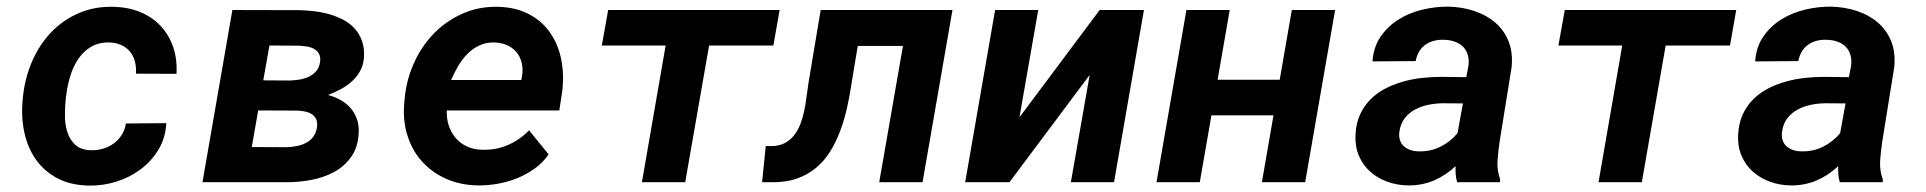

<svg xmlns="http://www.w3.org/2000/svg" viewBox="-20 -559 5909 589"><path d="M259.3 -98.1Q278.8 -97.7 296.6 -103Q314.5 -108.4 328.9 -118.9Q343.3 -129.4 353.3 -145Q363.3 -160.6 366.2 -180.2L490.2 -181.2Q487.8 -136.2 466.3 -100.3Q444.8 -64.5 411.4 -39.6Q377.9 -14.6 336.7 -1.7Q295.4 11.2 252.9 10.3Q195.8 9.3 155 -12.7Q114.3 -34.7 89.1 -71Q64 -107.4 54.2 -155Q44.4 -202.6 49.8 -254.9L51.3 -270Q58.1 -325.2 80.1 -374.5Q102.1 -423.8 137.7 -460.7Q173.3 -497.6 221.4 -518.6Q269.5 -539.6 328.1 -538.1Q373.5 -537.1 410.2 -522Q446.8 -506.8 472.4 -479.7Q498 -452.6 511 -415.3Q523.9 -377.9 521.5 -332.5L397 -333Q398.4 -352.5 394 -369.9Q389.6 -387.2 379.4 -399.9Q369.1 -412.6 353.5 -420.2Q337.9 -427.7 316.9 -428.7Q283.2 -429.7 259.5 -415.5Q235.8 -401.4 220.2 -378.2Q204.6 -355 195.8 -326.4Q187 -297.9 183.6 -270L181.6 -255.4Q179.2 -231.9 179.2 -204.6Q179.2 -177.2 186.5 -154.1Q193.8 -130.9 210.7 -115Q227.5 -99.1 259.3 -98.1Z M601.1 0 692.9 -528.3 898.4 -527.8Q920.9 -527.3 945.1 -524.4Q969.2 -521.5 991.7 -514.9Q1014.2 -508.3 1033.9 -497.8Q1053.7 -487.3 1068.1 -471.4Q1082.5 -455.6 1090.3 -434.1Q1098.1 -412.6 1096.7 -384.8Q1095.2 -360.8 1085.4 -342.5Q1075.7 -324.2 1060.3 -310.1Q1044.9 -295.9 1025.6 -285.6Q1006.3 -275.4 986.3 -267.6Q1006.8 -262.2 1024.4 -252.4Q1042 -242.7 1054.7 -228.3Q1067.4 -213.9 1074.2 -195.6Q1081.1 -177.2 1080.6 -154.8Q1079.1 -108.9 1058.1 -78.9Q1037.1 -48.8 1004.6 -31.2Q972.2 -13.7 932.6 -6.6Q893.1 0.5 854.5 0ZM772 -220.2 752.4 -107.9 859.4 -107.4Q874.5 -107.9 889.9 -110.8Q905.3 -113.8 918.2 -120.4Q931.2 -127 940.2 -138.4Q949.2 -149.9 952.1 -167Q954.6 -182.1 950.4 -192.1Q946.3 -202.1 937.7 -208Q929.2 -213.9 917.2 -216.6Q905.3 -219.2 892.6 -219.7ZM787.6 -312.5 869.6 -312Q883.8 -312.5 898.7 -314.9Q913.6 -317.4 926.5 -323.2Q939.5 -329.1 949 -339.6Q958.5 -350.1 961.4 -366.2Q964.4 -382.8 959 -393.1Q953.6 -403.3 943.6 -408.9Q933.6 -414.6 920.4 -416.5Q907.2 -418.5 894 -418.9L806.6 -419.4Z M1445.3 9.8Q1391.1 8.8 1347.4 -11Q1303.7 -30.8 1273.7 -64.7Q1243.7 -98.6 1229.5 -144.5Q1215.3 -190.4 1220.2 -244.1L1222.2 -264.2Q1228.5 -319.8 1252 -370.1Q1275.4 -420.4 1312.7 -458Q1350.1 -495.6 1399.9 -517.6Q1449.7 -539.6 1508.3 -538.1Q1563.5 -536.6 1603.5 -515.1Q1643.6 -493.7 1668.2 -457.8Q1692.9 -421.9 1701.9 -375.5Q1710.9 -329.1 1704.6 -277.8L1695.8 -220.2H1350.6Q1349.6 -194.8 1356.9 -173.1Q1364.3 -151.4 1378.2 -135.3Q1392.1 -119.1 1412.6 -109.6Q1433.1 -100.1 1459.5 -99.6Q1501 -98.1 1537.8 -114Q1574.7 -129.9 1603 -159.2L1663.1 -85.4Q1645.5 -60.1 1620.4 -42Q1595.2 -23.9 1566.2 -12.2Q1537.1 -0.5 1505.9 4.9Q1474.6 10.3 1445.3 9.8ZM1498.5 -428.7Q1472.2 -429.7 1451.2 -419.9Q1430.2 -410.2 1413.8 -393.6Q1397.5 -377 1385.3 -356Q1373 -335 1363.8 -313.5H1579.1L1581.5 -325.7Q1585 -347.2 1580.6 -365.7Q1576.2 -384.3 1565.2 -397.9Q1554.2 -411.6 1537.4 -419.7Q1520.5 -427.7 1498.5 -428.7Z M2352.5 -419.4H2155.3L2082 0H1949.2L2022 -419.4H1826.2L1845.7 -528.3H2371.6Z M2901.9 -528.3 2810.1 0H2677.2L2750 -418H2611.3L2592.3 -303.2Q2586.9 -266.1 2578.6 -229Q2570.3 -191.9 2557.6 -157.7Q2544.9 -123.5 2526.9 -94.5Q2508.8 -65.4 2483.2 -43.9Q2457.5 -22.5 2423.1 -10.7Q2388.7 1 2344.2 0H2317.9L2329.1 -111.3L2343.3 -110.8Q2368.2 -110.4 2386 -119.4Q2403.8 -128.4 2415.8 -143.6Q2427.7 -158.7 2435.3 -178.5Q2442.9 -198.2 2447.3 -219.7Q2451.7 -241.2 2454.3 -262.9Q2457 -284.7 2460 -303.2L2497.6 -528.3Z M3353.5 -528.3H3489.3L3397.5 0H3265.1L3322.8 -329.1L3076.7 0H2940.9L3032.7 -528.3H3165L3107.4 -199.2Z M3983.9 0H3851.1L3886.7 -205.1H3696.3L3660.6 0H3527.8L3619.6 -528.3H3752.4L3715.3 -314.5H3905.8L3942.9 -528.3H4075.7Z M4450.2 0Q4446.3 -12.7 4445.6 -24.7Q4444.8 -36.6 4445.3 -49.3Q4414.6 -20.5 4378.2 -5.1Q4341.8 10.3 4298.8 9.8Q4265.6 9.3 4235.6 -1.7Q4205.6 -12.7 4183.3 -32.5Q4161.1 -52.2 4148.9 -80.6Q4136.7 -108.9 4138.2 -144Q4139.6 -179.2 4151.6 -206.1Q4163.6 -232.9 4183.1 -252.9Q4202.6 -272.9 4228 -286.4Q4253.4 -299.8 4282.2 -308.1Q4311 -316.4 4341.6 -319.8Q4372.1 -323.2 4401.9 -323.2L4478 -322.3L4484.4 -355Q4487.3 -374 4483.2 -389.2Q4479 -404.3 4469 -414.8Q4459 -425.3 4443.8 -430.9Q4428.7 -436.5 4409.7 -437Q4375.5 -438 4352.5 -421.6Q4329.6 -405.3 4322.8 -371.6L4190.4 -370.6Q4193.4 -414.6 4215.3 -446.5Q4237.3 -478.5 4270.5 -499.3Q4303.7 -520 4344 -529.5Q4384.3 -539.1 4423.8 -538.6Q4465.3 -537.6 4502.4 -525.4Q4539.6 -513.2 4566.7 -490Q4593.8 -466.8 4607.7 -432.6Q4621.6 -398.4 4617.2 -353L4580.6 -126Q4576.2 -97.2 4574 -67.1Q4571.8 -37.1 4582 -8.8L4581.5 0ZM4333.5 -94.7Q4368.2 -93.8 4398.7 -108.9Q4429.2 -124 4451.2 -150.4L4467.8 -241.7L4407.7 -242.2Q4385.7 -242.2 4363.3 -237.8Q4340.8 -233.4 4321.8 -223.4Q4302.7 -213.4 4289.6 -196.8Q4276.4 -180.2 4272.9 -154.8Q4271 -139.6 4274.9 -128.4Q4278.8 -117.2 4287.1 -109.9Q4295.4 -102.5 4307.4 -98.6Q4319.3 -94.7 4333.5 -94.7Z M5287.1 -419.4H5089.8L5016.6 0H4883.8L4956.5 -419.4H4760.7L4780.3 -528.3H5306.2Z M5624 0Q5620.1 -12.7 5619.4 -24.7Q5618.7 -36.6 5619.1 -49.3Q5588.4 -20.5 5552 -5.1Q5515.6 10.3 5472.7 9.8Q5439.5 9.3 5409.4 -1.7Q5379.4 -12.7 5357.2 -32.5Q5335 -52.2 5322.8 -80.6Q5310.5 -108.9 5312 -144Q5313.5 -179.2 5325.4 -206.1Q5337.4 -232.9 5356.9 -252.9Q5376.5 -272.9 5401.9 -286.4Q5427.2 -299.8 5456.1 -308.1Q5484.9 -316.4 5515.4 -319.8Q5545.9 -323.2 5575.7 -323.2L5651.9 -322.3L5658.2 -355Q5661.1 -374 5657 -389.2Q5652.8 -404.3 5642.8 -414.8Q5632.8 -425.3 5617.7 -430.9Q5602.5 -436.5 5583.5 -437Q5549.3 -438 5526.4 -421.6Q5503.4 -405.3 5496.6 -371.6L5364.3 -370.6Q5367.2 -414.6 5389.2 -446.5Q5411.1 -478.5 5444.3 -499.3Q5477.5 -520 5517.8 -529.5Q5558.1 -539.1 5597.7 -538.6Q5639.2 -537.6 5676.3 -525.4Q5713.4 -513.2 5740.5 -490Q5767.6 -466.8 5781.5 -432.6Q5795.4 -398.4 5791 -353L5754.4 -126Q5750 -97.2 5747.8 -67.1Q5745.6 -37.1 5755.9 -8.8L5755.4 0ZM5507.3 -94.7Q5542 -93.8 5572.5 -108.9Q5603 -124 5625 -150.4L5641.6 -241.7L5581.5 -242.2Q5559.6 -242.2 5537.1 -237.8Q5514.6 -233.4 5495.6 -223.4Q5476.6 -213.4 5463.4 -196.8Q5450.2 -180.2 5446.8 -154.8Q5444.8 -139.6 5448.7 -128.4Q5452.6 -117.2 5460.9 -109.9Q5469.2 -102.5 5481.2 -98.6Q5493.2 -94.7 5507.3 -94.7Z"/></svg>

Font: Roboto Mono
Style: Bold Italic
Weight: 700
Designer: Google
Version: Version 2.000985; 2015; ttfautohint (v1.3)